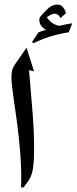

<svg xmlns="http://www.w3.org/2000/svg" viewBox="-20 -820 336 840"><path d="M129 -508 107 -513 113 -442Q125 -310 128 -234Q129 -214 129 -166Q129 -117 126 -96Q122 -61 112 -42Q105 -29 95.5 -16.5Q86 -4 83 0H72Q72 -3 72.5 -13.5Q73 -24 73 -42Q73 -101 67 -168Q61 -245 43 -365Q38 -399 34 -430.5Q30 -462 30 -481Q30 -504 34.5 -517Q39 -530 48 -542L96 -611ZM296 -718 281 -679Q191 -664 127 -631L120 -636L148 -678Q156 -682 165.5 -684.5Q175 -687 181 -690Q179 -691 172 -695.5Q165 -700 158.5 -710Q152 -720 152 -734Q152 -739 155 -745Q168 -762 188 -781Q208 -800 231 -800Q244 -800 252.5 -791.5Q261 -783 264.5 -774Q268 -765 268 -762L245 -741Q240 -751 233 -755.5Q226 -760 221 -760Q208 -760 197 -752.5Q186 -745 185 -745Q204 -714 239 -707Q268 -714 296 -718Z"/></svg>

Font: Katibeh
Style: Regular
Weight: 400
Designer: Arabic design by Kourosh Beigpour, Latin design by Eduardo Tunni, engineering by Lasse Fister
Version: Version 1.0010g